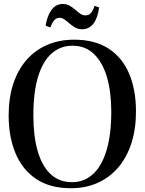

<svg xmlns="http://www.w3.org/2000/svg" viewBox="-20 -956 744 987"><path d="M345.5 11.5Q237.5 12 166.2 -35.8Q95 -83.5 59.8 -168Q24.5 -252.5 24.5 -362.5Q24.5 -453 48.2 -525Q72 -597 116.2 -647.8Q160.5 -698.5 222.8 -725.2Q285 -752 361 -752Q468 -752 538.5 -706Q609 -660 644 -577Q679 -494 679 -382.5Q679 -292.5 655.5 -219.8Q632 -147 587.8 -95.2Q543.5 -43.5 482.2 -16Q421 11.5 345.5 11.5ZM350.5 -19.5Q412 -19.5 457.2 -60.2Q502.5 -101 527.2 -181.8Q552 -262.5 552 -382.5Q552 -483 529.8 -559.2Q507.5 -635.5 463.2 -678.2Q419 -721 353 -721Q291 -721 245.8 -681.5Q200.5 -642 176 -562.5Q151.5 -483 151.5 -362.5Q151.5 -257 173.5 -180Q195.5 -103 239.8 -61.2Q284 -19.5 350.5 -19.5ZM401.5 -805.5Q382 -805.5 366.2 -814.5Q350.5 -823.5 337.5 -835Q324.5 -846.5 312 -855.5Q299.5 -864.5 286.5 -864.5Q269 -864.5 258.2 -851.2Q247.5 -838 238.5 -815L214.5 -824Q222.5 -874.5 244.8 -905Q267 -935.5 302.5 -935.5Q322.5 -935.5 338 -926.8Q353.5 -918 366.8 -906.2Q380 -894.5 392.2 -885.8Q404.5 -877 418 -877Q435.5 -876.5 446.2 -887.8Q457 -899 466 -926L489.5 -917.5Q482 -862.5 459.8 -834Q437.5 -805.5 401.5 -805.5Z"/></svg>

Font: Merriweather 120pt Medium
Style: Regular
Weight: 500
Version: Version 2.100